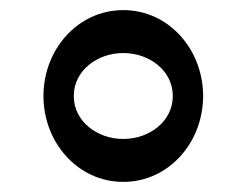

<svg xmlns="http://www.w3.org/2000/svg" viewBox="-20 -990 470 380"><path d="M382 -800C382 -892 314 -970 224 -970C134 -970 66 -892 66 -800C66 -708 134 -630 224 -630C314 -630 382 -708 382 -800ZM126 -800C126 -850 172 -885 224 -885C276 -885 322 -850 322 -800C322 -750 276 -715 224 -715C172 -715 126 -750 126 -800Z"/></svg>

Font: Nupuram Expanded Light
Style: Regular
Weight: 300
Width: 7
Designer: Santhosh Thottingal (santhosh.thottingal@gmail.com)
Foundry: SMC
Version: Version 1.000